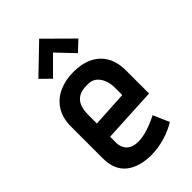

<svg xmlns="http://www.w3.org/2000/svg" viewBox="-229 -800 882 882"><g transform="rotate(-45 212.5 -358.5)"><path d="M342 -603 214 -730 81 -602 129 -555 214 -640 293 -557ZM126 -144V-181L393 -195V-343Q393 -399 371.5 -436Q350 -473 310.5 -492Q271 -511 217 -511Q165 -511 123 -492Q81 -473 56.5 -435Q32 -397 32 -340V-135Q32 -95 44.5 -67Q57 -39 80 -21.5Q103 -4 134 4.5Q165 13 201 13Q243 13 288 0Q333 -13 368 -35L334 -113Q301 -96 266 -84.5Q231 -73 201 -73Q184 -73 170 -77.5Q156 -82 146.5 -91Q137 -100 131.5 -113Q126 -126 126 -144ZM301 -325V-277L126 -267V-322Q126 -354 134.5 -376.5Q143 -399 163 -411.5Q183 -424 216 -424Q247 -426 265 -412Q283 -398 292 -375Q301 -352 301 -325Z"/></g></svg>

Font: Advent Pro SemiBold
Style: Regular
Weight: 600
Designer: VivaRado, Andreas Kalpakidis
Foundry: VivaRado, Andreas Kalpakidis
Version: Version 3.000